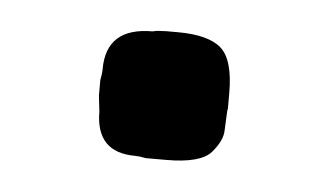

<svg xmlns="http://www.w3.org/2000/svg" viewBox="-27 -422 370 212"><g transform="rotate(5 157.5 -316.0)"><path d="M225.1 -305.7 224.1 -284.2Q224.1 -272.5 212.4 -259Q200.7 -245.6 162.6 -245.6H140.1Q132.8 -247.1 127.9 -247.1Q84.5 -247.1 84.5 -292.5L82.5 -309.6V-327.1Q84 -334.5 84 -339.4Q84 -385.7 135.3 -385.7L140.1 -386.7L150.4 -387.2H163.1Q196.8 -387.2 211.2 -374.8Q225.6 -362.3 225.6 -325.2V-308.1Z"/></g></svg>

Font: Averia Sans Libre
Style: Bold
Weight: 700
Version: Version 1.002